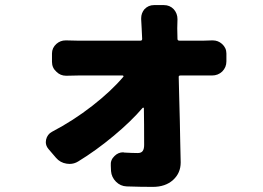

<svg xmlns="http://www.w3.org/2000/svg" viewBox="-20 -648 1040 759"><path d="M681.6 -494.1Q681.6 -487.3 689.5 -487.3H785.2Q798.8 -487.3 817.4 -488.3Q819.3 -488.3 821.3 -488.3Q841.8 -488.3 857.4 -474.6Q875 -459 875 -436.5V-405.3Q875 -381.8 858.4 -365.2Q841.8 -349.6 818.4 -349.6Q818.4 -349.6 817.4 -349.6Q802.7 -349.6 792 -349.6H693.4Q685.5 -349.6 686.5 -342.8Q686.5 -320.3 688.5 -260.7Q690.4 -201.2 690.9 -169.4Q691.4 -137.7 692.4 -90.8Q694.3 -26.4 694.3 -5.9Q694.3 36.1 664.1 63.5Q633.8 90.8 584 90.8Q535.2 90.8 480.5 88.9Q456.1 87.9 438.5 70.3Q420.9 52.7 418.9 28.3L418 6.8Q416 -15.6 432.6 -31.2Q447.3 -45.9 466.8 -45.9Q468.8 -45.9 471.7 -44.9Q503.9 -43 524.4 -43Q538.1 -43 543.9 -50.8Q549.8 -58.6 549.8 -75.2Q549.8 -165 548.8 -219.7Q548.8 -221.7 547.4 -222.2Q545.9 -222.7 543.9 -221.7Q498 -168 428.7 -110.4Q359.4 -52.7 289.1 -9.8Q273.4 0 254.9 0Q249 0 243.2 -1Q217.8 -4.9 201.2 -24.4L171.9 -58.6Q161.1 -71.3 161.1 -85.9Q161.1 -90.8 162.1 -95.7Q167 -117.2 185.5 -127Q269.5 -170.9 344.7 -229.5Q419.9 -288.1 467.8 -344.7Q468.8 -345.7 467.8 -347.7Q466.8 -349.6 464.8 -349.6H290Q270.5 -349.6 243.2 -348.6Q242.2 -348.6 241.2 -348.6Q218.8 -348.6 203.1 -364.3Q185.5 -379.9 185.5 -403.3V-436.5Q185.5 -459 203.1 -474.6Q218.8 -488.3 239.3 -488.3Q241.2 -488.3 243.2 -488.3Q267.6 -487.3 286.1 -487.3H535.2Q542 -487.3 542 -494.1L540 -536.1Q539.1 -552.7 538.1 -571.3Q538.1 -573.2 538.1 -576.2Q538.1 -595.7 550.8 -611.3Q566.4 -627.9 588.9 -627.9H627.9Q651.4 -627.9 667 -611.3Q681.6 -594.7 681.6 -572.3L680.7 -536.1Z"/></svg>

Font: Gen Jyuu Gothic Heavy
Style: Bold
Weight: 900
Designer: [Source Han Sans]
Ryoko NISHIZUKA  (kana & ideographs); Paul D. Hunt (Latin, Greek & Cyrillic); Wenlong ZHANG  (bopomofo
Version: Version 1.002.20150607